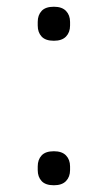

<svg xmlns="http://www.w3.org/2000/svg" viewBox="-20 -541 320 570"><path d="M140 9Q115 9 103.5 -3.5Q92 -16 92 -36V-47Q92 -67 103.5 -79.5Q115 -92 140 -92Q164 -92 176 -79.5Q188 -67 188 -47V-36Q188 -16 176 -3.5Q164 9 140 9ZM140 -420Q115 -420 103.5 -432.5Q92 -445 92 -465V-476Q92 -496 103.5 -508.5Q115 -521 140 -521Q164 -521 176 -508.5Q188 -496 188 -476V-465Q188 -445 176 -432.5Q164 -420 140 -420Z"/></svg>

Font: IBM Plex Sans Thai Light
Style: Regular
Weight: 300
Designer: Mike Abbink, Paul van der Laan, Pieter van Rosmalen, Ben Mitchell, Mark Frömberg
Foundry: Bold Monday
Version: Version 1.2